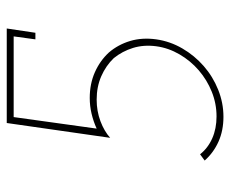

<svg xmlns="http://www.w3.org/2000/svg" viewBox="-78 -612 698 583"><g transform="rotate(-90 271.5 -321.0)"><path d="M476 -650H189L144 -336Q164 -354 194.5 -365.5Q225 -377 260 -377Q299 -377 331 -363Q363 -349 386 -325Q407 -299 417 -266.5Q427 -234 422 -196Q417 -159 397.5 -125.5Q378 -92 349 -67Q320 -42 284 -27.5Q248 -13 209 -13Q172 -13 142.5 -26Q113 -39 94 -63L75 -49Q99 -22 132.5 -7Q166 8 208 8Q250 8 290 -8Q330 -24 362 -52Q394 -80 415.5 -117Q437 -154 443 -196Q449 -239 438 -275.5Q427 -312 403 -340Q378 -367 343 -382.5Q308 -398 265 -398Q241 -398 217.5 -392.5Q194 -387 172 -377L207 -629H452L443 -563H463Z"/></g></svg>

Font: Josefin Slab Thin ExtraLight
Style: Italic
Weight: 250
Italic angle: -12°
Version: Version 2.000